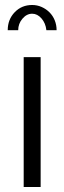

<svg xmlns="http://www.w3.org/2000/svg" viewBox="-20 -750 258 770"><path d="M109 -695Q87 -695 70 -675Q53 -655 53 -629H11Q11 -672 39 -701Q67 -730 109 -730Q129 -730 147 -722Q165 -714 178.5 -700.5Q192 -687 199.5 -668.5Q207 -650 207 -629H166Q163 -657 146.5 -676Q130 -695 109 -695ZM75 0V-521H143V0Z"/></svg>

Font: PTCRaleway
Style: Regular
Weight: 400
Designer: Matt McInerney, Pablo Impallari, Rodrigo Fuenzalida
Foundry: Matt McInerney, Pablo Impallari, Rodrigo Fuenzalida
Version: Version 3.000g; ttfautohint (v1.5) -l 8 -r 28 -G 28 -x 14 -D